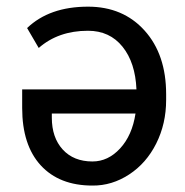

<svg xmlns="http://www.w3.org/2000/svg" viewBox="-20 -559 567 588"><path d="M249.5 -538.6Q356.9 -538.6 422.9 -465.3Q488.8 -392.1 488.8 -270.5V-252.9Q488.8 -180.2 458.5 -119.6Q428.2 -59.1 375.5 -24.7Q322.8 9.8 263.2 9.3Q161.6 9.3 104.7 -52.7Q47.9 -114.7 47.9 -228.5V-285.2H397.9Q394.5 -367.2 355.2 -416Q315.9 -464.8 249.5 -464.8Q158.7 -464.8 98.6 -412.1L63 -473.1Q131.3 -538.6 249.5 -538.6ZM263.2 -64.5Q311 -64.5 347.9 -104.5Q384.8 -144.5 395 -211.4H138.7V-198.7Q138.7 -137.7 172.1 -101.1Q205.6 -64.5 263.2 -64.5Z"/></svg>

Font: Noboto
Style: Regular
Weight: 400
Designer: Google
Version: Version 2.001101; 2014